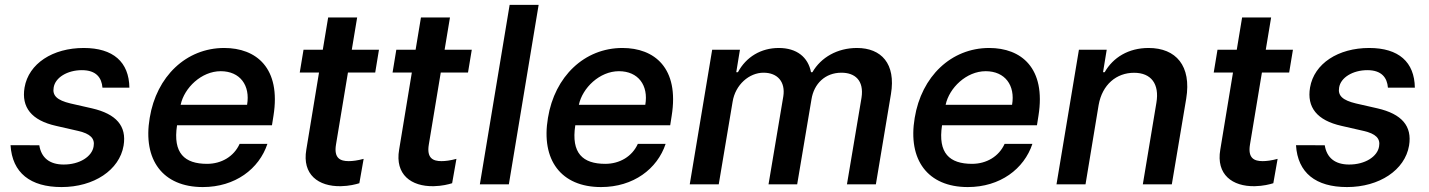

<svg xmlns="http://www.w3.org/2000/svg" viewBox="-20 -747 5791 778"><path d="M395.2 -391.7H504.3C502.8 -495.7 438.9 -552.6 319.2 -552.6C193.9 -552.6 96.2 -489.7 79.5 -392.4C66.1 -312.5 107.2 -259.2 207.4 -236.9L296.2 -216.6C346.2 -205.3 365.1 -185.7 359.4 -154.1C353.3 -112.9 302.9 -79.9 237.2 -80.3C181.5 -80.6 147.4 -106.9 139.2 -158.4L22.7 -158.7C29.5 -46.5 103 11 229.4 11C360.4 11 464.1 -57.9 480.8 -157C494 -236.5 451 -285.2 353 -307.9L265.6 -327.8C210.9 -340.9 191.8 -359.7 197.4 -392C203.5 -432.9 253.2 -462.7 311.8 -462.7C370.4 -462.7 392 -431.5 395.2 -391.7Z M801.8 11C932.9 11 1029.8 -62.5 1063.6 -164.1H951C927.9 -112.9 877.5 -83.1 818.9 -83.1C728 -83.1 680 -126.1 697.4 -239.3H1082L1088.1 -277.7C1119.3 -472.3 1017.8 -552.6 888.5 -552.6C734.7 -552.6 614 -437.5 586.6 -269.2C557.9 -99.1 639.6 11 801.8 11ZM712 -322.4C726.6 -391 796.2 -458.5 874.3 -458.5C952.8 -458.5 994.7 -400.9 981.2 -322.4Z M1515.6 -545.5H1405.5L1427.2 -676.1H1309.7L1288 -545.5H1209.9L1194.6 -453.1H1272.7L1221.2 -140.6C1203.8 -39.8 1269.9 9.2 1361.2 7.5C1396 6.7 1421.2 0 1436.1 -4.6L1453.5 -103.3C1428.6 -96.6 1409.1 -94.1 1392.8 -94.1C1359 -94.1 1332 -105.5 1341.6 -161.9L1389.9 -453.1H1500.4Z M1891.7 -545.5H1781.6L1803.3 -676.1H1685.7L1664.1 -545.5H1585.9L1570.7 -453.1H1648.8L1597.3 -140.6C1579.9 -39.8 1646 9.2 1737.2 7.5C1772 6.7 1797.2 0 1812.1 -4.6L1829.5 -103.3C1804.7 -96.6 1785.2 -94.1 1768.8 -94.1C1735.1 -94.1 1708.1 -105.5 1717.7 -161.9L1766 -453.1H1876.4Z M2162.6 -727.3H2045.1L1924.4 0H2041.9Z M2415.5 11C2546.5 11 2643.5 -62.5 2677.2 -164.1H2564.6C2541.5 -112.9 2491.1 -83.1 2432.5 -83.1C2341.6 -83.1 2293.7 -126.1 2311.1 -239.3H2695.7L2701.7 -277.7C2733 -472.3 2631.4 -552.6 2502.1 -552.6C2348.4 -552.6 2227.6 -437.5 2200.3 -269.2C2171.5 -99.1 2253.2 11 2415.5 11ZM2325.6 -322.4C2340.2 -391 2409.8 -458.5 2487.9 -458.5C2566.4 -458.5 2608.3 -400.9 2594.8 -322.4Z M2774.9 0H2892.4L2948.5 -334.2C2959.5 -404.1 3016 -452.4 3073.9 -452.4C3131 -452.4 3163 -415.1 3154.1 -356.9L3094.1 0H3210.2L3268.1 -344.1C3278.1 -408 3323.9 -452.4 3389.6 -452.4C3443.5 -452.4 3481.9 -421.9 3470.9 -350.9L3411.9 0H3529.1L3590.2 -365.8C3610.8 -489 3551.1 -552.6 3452.4 -552.6C3373.2 -552.6 3306.8 -514.6 3272 -454.5H3266.3C3254.3 -515.6 3208.5 -552.6 3135.7 -552.6C3063.2 -552.6 3003.2 -516 2970.2 -454.5H2963.4L2978.3 -545.5H2865.8Z M3901.6 11C4032.7 11 4129.6 -62.5 4163.4 -164.1H4050.8C4027.7 -112.9 3977.3 -83.1 3918.7 -83.1C3827.8 -83.1 3779.8 -126.1 3797.2 -239.3H4181.8L4187.9 -277.7C4219.1 -472.3 4117.5 -552.6 3988.3 -552.6C3834.5 -552.6 3713.8 -437.5 3686.4 -269.2C3657.7 -99.1 3739.3 11 3901.6 11ZM3811.8 -322.4C3826.3 -391 3896 -458.5 3974.1 -458.5C4052.6 -458.5 4094.5 -400.9 4081 -322.4Z M4431.8 -321.7C4446.4 -404.5 4504.3 -452.1 4575.3 -452.1C4644.9 -452.1 4678.6 -406.6 4665.8 -330.6L4610.8 0H4728.3L4786.6 -346.9C4808.6 -480.1 4745.4 -552.6 4634.2 -552.6C4552.6 -552.6 4490.4 -514.2 4456.3 -454.5H4449.6L4464.5 -545.5H4351.9L4261 0H4378.6Z M5219.1 -545.5H5109L5130.7 -676.1H5013.1L4991.5 -545.5H4913.4L4898.1 -453.1H4976.2L4924.7 -140.6C4907.3 -39.8 4973.4 9.2 5064.6 7.5C5099.4 6.7 5124.6 0 5139.6 -4.6L5157 -103.3C5132.1 -96.6 5112.6 -94.1 5096.2 -94.1C5062.5 -94.1 5035.5 -105.5 5045.1 -161.9L5093.4 -453.1H5203.8Z M5604 -391.7H5713.1C5711.6 -495.7 5647.7 -552.6 5528.1 -552.6C5402.7 -552.6 5305 -489.7 5288.4 -392.4C5274.9 -312.5 5316.1 -259.2 5416.2 -236.9L5505 -216.6C5555 -205.3 5573.9 -185.7 5568.2 -154.1C5562.1 -112.9 5511.7 -79.9 5446 -80.3C5390.3 -80.6 5356.2 -106.9 5348 -158.4L5231.5 -158.7C5238.3 -46.5 5311.8 11 5438.2 11C5569.2 11 5672.9 -57.9 5689.6 -157C5702.8 -236.5 5659.8 -285.2 5561.8 -307.9L5474.4 -327.8C5419.7 -340.9 5400.6 -359.7 5406.2 -392C5412.3 -432.9 5462 -462.7 5520.6 -462.7C5579.2 -462.7 5600.9 -431.5 5604 -391.7Z"/></svg>

Font: Magic Ui Pro Semi Bold
Style: Italic
Weight: 600
Italic angle: -9.39999°
Designer: Stefan Endress, Andreas Faust
Version: Version 1.000;FEAKit 1.0